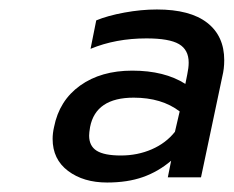

<svg xmlns="http://www.w3.org/2000/svg" viewBox="-20 -734 493 405"><path d="M91 -441Q91 -453 94 -466Q105 -522 149 -553.5Q193 -585 259 -585Q327 -585 371 -557L375 -577Q378 -591 378 -602Q378 -629 357.5 -641Q337 -653 289 -653Q224 -653 171 -631L183 -691Q207 -701 242.5 -707.5Q278 -714 311 -714Q381 -714 417 -686Q453 -658 453 -607Q453 -589 449 -573L404 -360H334L341 -395Q314 -372 281.5 -360.5Q249 -349 206 -349Q156 -349 123.5 -373.5Q91 -398 91 -441ZM349 -456 359 -499Q321 -528 262 -528Q182 -528 170 -466Q168 -454 168 -448Q168 -426 184 -416Q200 -406 235 -406Q270 -406 300 -419Q330 -432 349 -456Z"/></svg>

Font: Prompt
Style: Italic
Weight: 400
Italic angle: -12°
Designer: Katatrad Team
Foundry: CadsonDemak
Version: Version 1.001